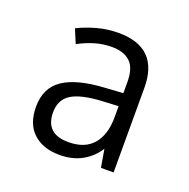

<svg xmlns="http://www.w3.org/2000/svg" viewBox="-73 -792 464 471"><g transform="rotate(20 159.5 -556.5)"><path d="M162 -722Q267 -722 267 -617V-396H234L226 -443Q211 -419 186 -405Q161 -391 127 -391Q84 -391 58.5 -414.5Q33 -438 33 -483Q33 -532 68.5 -556Q104 -580 176 -584L223 -587V-616Q223 -653 206 -668.5Q189 -684 159 -684Q135 -684 113.5 -677.5Q92 -671 72 -660L57 -696Q79 -707 106 -714.5Q133 -722 162 -722ZM182 -551Q126 -548 101.5 -532.5Q77 -517 77 -484Q77 -428 137 -428Q180 -428 201.5 -453.5Q223 -479 223 -524V-553Z"/></g></svg>

Font: Noto Sans Lao UI SemCond Light
Style: Regular
Weight: 300
Width: 4
Designer: Monotype Design Team
Foundry: Monotype Imaging Inc.
Version: Version 2.000; ttfautohint (v1.8.4.7-5d5b)